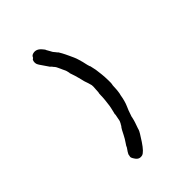

<svg xmlns="http://www.w3.org/2000/svg" viewBox="-220 -767 987 987"><g transform="rotate(-45 273.5 -273.5)"><path d="M260 -79 262 -83Q263 -83 263 -84Q263 -85 266 -90.5Q269 -96 269.5 -99.5Q270 -103 272 -112.5Q274 -122 274.5 -125Q275 -128 276 -132.5Q277 -137 276 -137Q275 -137 278.5 -149.5Q282 -162 284 -173Q286 -184 287 -188Q290 -208 291.5 -225Q293 -242 293 -244Q293 -246 293.5 -260.5Q294 -275 295 -275.5Q296 -276 296 -282Q296 -288 297 -300Q299 -321 297.5 -328.5Q296 -336 292 -348Q287 -364 285.5 -367Q284 -370 284 -372Q283 -376 281 -384.5Q279 -393 276.5 -402Q274 -411 271 -422Q268 -433 261 -452V-453Q262 -453 260.5 -458Q259 -463 258 -468.5Q257 -474 252.5 -482.5Q248 -491 248 -492Q248 -493 245 -499Q242 -505 237.5 -515Q233 -525 229.5 -528.5Q226 -532 225 -533.5Q224 -535 222.5 -537Q221 -539 218 -542.5Q215 -546 214 -546Q213 -546 209 -552.5Q205 -559 197 -570Q175 -600 173 -609.5Q171 -619 173 -627.5Q175 -636 179.5 -638Q184 -640 185 -644Q189 -654 202 -657Q228 -663 249 -637Q260 -624 259 -624H258Q258 -623 261.5 -618Q265 -613 270.5 -602Q276 -591 278.5 -588.5Q281 -586 284 -582Q287 -578 287.5 -577.5Q288 -577 291 -573Q294 -569 295 -569Q296 -569 296 -568Q296 -567 298.5 -563.5Q301 -560 305.5 -551.5Q310 -543 313.5 -536Q317 -529 322.5 -517Q328 -505 333.5 -493Q339 -481 343 -466.5Q347 -452 349 -445.5Q351 -439 352.5 -430Q354 -421 355.5 -417Q357 -413 358 -409Q359 -405 359 -405Q361 -405 363 -393Q365 -381 366.5 -377Q368 -373 370 -354.5Q372 -336 373 -330Q375 -311 375.5 -286Q376 -261 374.5 -258Q373 -255 372.5 -241Q372 -227 371.5 -221.5Q371 -216 370 -207.5Q369 -199 368 -195Q367 -191 366 -188Q360 -150 348.5 -124Q337 -98 334.5 -88.5Q332 -79 330 -75.5Q328 -72 327 -64Q323 -46 319 -34.5Q315 -23 312 -14.5Q309 -6 308 -3Q307 0 306 4Q303 15 273 60Q243 105 225 110Q201 116 187 95Q175 78 176.5 71Q178 64 178 64L179 58Q178 58 182 51.5Q186 45 185.5 45Q185 45 193 34Q201 23 200.5 21.5Q200 20 211.5 3.5Q223 -13 232 -31Q248 -63 251 -66Q254 -69 255.5 -71.5Q257 -74 257.5 -74.5Q258 -75 258.5 -77Q259 -79 260 -79Z"/></g></svg>

Font: Jackwrite
Style: Regular
Weight: 400
Version: Version 1.0d1e1